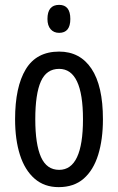

<svg xmlns="http://www.w3.org/2000/svg" viewBox="-20 -759 485 789"><path d="M403 -269Q403 -186 383.5 -123Q364 -60 324 -25Q284 10 221 10Q162 10 122 -25Q82 -60 62 -122.5Q42 -185 42 -269Q42 -402 86 -474.5Q130 -547 223 -547Q309 -547 356 -476.5Q403 -406 403 -269ZM125 -269Q125 -166 148.5 -113.5Q172 -61 223 -61Q321 -61 321 -269Q321 -476 223 -476Q171 -476 148 -424.5Q125 -373 125 -269ZM223 -739Q269 -739 269 -681Q269 -624 223 -624Q201 -624 188 -639Q175 -654 175 -681Q175 -739 223 -739Z"/></svg>

Font: Noto Sans ExtraCondensed
Style: Regular
Weight: 400
Width: 2
Designer: Monotype Design Team
Foundry: Monotype Imaging Inc.
Version: Version 2.013; ttfautohint (v1.8.4.7-5d5b)